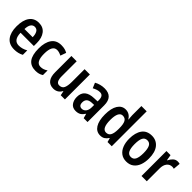

<svg xmlns="http://www.w3.org/2000/svg" viewBox="187 -1852 2954 2954"><g transform="rotate(45 1663.5 -375.0)"><path d="M247 -552Q342 -552 393 -485.5Q444 -419 444 -309V-243H155Q158 -83 275 -83Q348 -83 420 -124V-27Q353 10 267 10Q153 10 97 -64.5Q41 -139 41 -268Q41 -406 95 -479Q149 -552 247 -552ZM247 -463Q208 -463 184 -430.5Q160 -398 157 -326H335Q335 -386 313.5 -424.5Q292 -463 247 -463Z M730 10Q625 10 573.5 -58Q522 -126 522 -268Q522 -402 575.5 -477.5Q629 -553 735 -553Q780 -553 812.5 -544Q845 -535 870 -520L837 -427Q811 -440 787.5 -447Q764 -454 741 -454Q639 -454 639 -269Q639 -88 742 -88Q776 -88 803.5 -98Q831 -108 859 -127V-26Q831 -7 799.5 1.5Q768 10 730 10Z M1363 -543V0H1272L1258 -71H1252Q1231 -30 1196 -10Q1161 10 1118 10Q1039 10 1000 -41.5Q961 -93 961 -189V-543H1076V-217Q1076 -90 1147 -90Q1206 -90 1227 -135Q1248 -180 1248 -266V-543Z M1676 -553Q1855 -553 1855 -363V0H1771L1751 -74H1749Q1722 -31 1689 -10.5Q1656 10 1603 10Q1535 10 1500 -38Q1465 -86 1465 -158Q1465 -242 1516 -285Q1567 -328 1665 -331L1740 -334V-364Q1740 -461 1666 -461Q1636 -461 1607 -451.5Q1578 -442 1544 -424L1508 -509Q1544 -530 1587.5 -541.5Q1631 -553 1676 -553ZM1692 -256Q1634 -253 1608.5 -227.5Q1583 -202 1583 -157Q1583 -117 1600 -99Q1617 -81 1646 -81Q1688 -81 1714.5 -114.5Q1741 -148 1741 -208V-258Z M2137 10Q2054 10 2007.5 -63Q1961 -136 1961 -271Q1961 -406 2007.5 -479.5Q2054 -553 2135 -553Q2179 -553 2213 -532Q2247 -511 2269 -473H2274Q2272 -496 2269.5 -518.5Q2267 -541 2267 -562V-760H2382V0H2290L2273 -65H2267Q2244 -29 2213.5 -9.5Q2183 10 2137 10ZM2170 -86Q2222 -86 2245 -127Q2268 -168 2269 -252V-279Q2269 -368 2246 -411Q2223 -454 2169 -454Q2124 -454 2101.5 -407Q2079 -360 2079 -271Q2079 -86 2170 -86Z M2921 -272Q2921 -190 2897 -126.5Q2873 -63 2825 -26.5Q2777 10 2704 10Q2635 10 2587 -26Q2539 -62 2514 -125.5Q2489 -189 2489 -272Q2489 -402 2543 -477.5Q2597 -553 2706 -553Q2803 -553 2862 -480.5Q2921 -408 2921 -272ZM2607 -272Q2607 -181 2630.5 -135.5Q2654 -90 2705 -90Q2757 -90 2780 -135Q2803 -180 2803 -272Q2803 -363 2780 -408Q2757 -453 2705 -453Q2653 -453 2630 -408.5Q2607 -364 2607 -272Z M3268 -553Q3277 -553 3288.5 -551.5Q3300 -550 3312 -547L3302 -430Q3294 -433 3282.5 -434.5Q3271 -436 3264 -436Q3210 -436 3177 -394Q3144 -352 3144 -280V0H3029V-543H3118L3134 -451H3140Q3159 -493 3191 -523Q3223 -553 3268 -553Z"/></g></svg>

Font: Noto Sans Kannada Condensed SemiBold
Style: Regular
Weight: 600
Width: 3
Designer: Jelle Bosma - Monotype Design Team
Foundry: Monotype Imaging Inc.
Version: Version 2.005; ttfautohint (v1.8.4.7-5d5b)